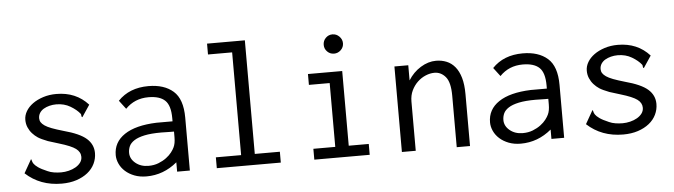

<svg xmlns="http://www.w3.org/2000/svg" viewBox="-44 -838 3589 1022"><g transform="rotate(-5 1750.0 -327.0)"><path d="M432 -396 390 -333Q385 -334 385 -341Q385 -348 383 -351Q365 -374 332 -393.5Q299 -413 257 -413Q238 -413 220.5 -408.5Q203 -404 189.5 -396Q176 -388 168 -375.5Q160 -363 160 -347Q160 -335 166 -325.5Q172 -316 185 -307Q198 -298 221.5 -289Q245 -280 283 -269Q369 -246 404.5 -214.5Q440 -183 440 -137Q440 -107 427 -80Q414 -53 389 -33Q364 -13 329 -1.5Q294 10 250 10Q135 10 57 -62L98 -134Q101 -131 102 -124.5Q103 -118 109 -109Q115 -100 131 -88.5Q147 -77 180 -63Q195 -56 214 -53Q233 -50 252 -50Q272 -50 292.5 -55Q313 -60 329.5 -69.5Q346 -79 356 -92.5Q366 -106 366 -123Q366 -149 342 -167Q318 -185 254 -204Q210 -217 196 -222Q160 -236 144 -246.5Q128 -257 115 -271.5Q102 -286 94 -304.5Q86 -323 86 -345Q86 -369 99 -391Q112 -413 135.5 -430Q159 -447 191.5 -457.5Q224 -468 262 -468Q367 -468 432 -396Z M591 -403Q652 -467 754 -467Q838 -467 886.5 -424.5Q935 -382 935 -283V0H867V-50Q794 11 703 11Q667 11 638.5 0Q610 -11 590 -29Q570 -47 559.5 -70Q549 -93 549 -116Q549 -185 608.5 -225Q668 -265 780 -269H866V-286Q866 -354 837.5 -381Q809 -408 749 -408Q675 -408 626 -357ZM869 -214H852Q838 -214 825.5 -214.5Q813 -215 801 -215Q746 -215 711 -207.5Q676 -200 656 -187Q636 -174 628.5 -157.5Q621 -141 621 -122Q621 -90 649 -67Q677 -44 718 -44Q748 -44 772 -53.5Q796 -63 814 -76.5Q832 -90 843 -104.5Q854 -119 859 -130Q869 -150 869 -184Z M1085 -665H1287V-58H1421V0H1079V-58H1214V-607H1085Z M1606 -457H1789V-58H1896V0H1600V-58H1717V-399H1606ZM1718 -641Q1733 -656 1754 -656Q1775 -656 1790.5 -640.5Q1806 -625 1806 -604Q1806 -583 1790.5 -568Q1775 -553 1754 -553Q1733 -553 1718 -568Q1703 -583 1703 -604Q1703 -626 1718 -641Z M2068 0V-457H2142V-376Q2168 -418 2208.5 -443Q2249 -468 2291 -468Q2321 -468 2347 -457.5Q2373 -447 2392 -424Q2411 -401 2421.5 -365Q2432 -329 2432 -277V0H2361V-275Q2361 -347 2336.5 -376Q2312 -405 2277 -405Q2254 -405 2230 -395Q2206 -385 2186.5 -366.5Q2167 -348 2154.5 -322Q2142 -296 2142 -263V0Z M2591 -403Q2652 -467 2754 -467Q2838 -467 2886.5 -424.5Q2935 -382 2935 -283V0H2867V-50Q2794 11 2703 11Q2667 11 2638.5 0Q2610 -11 2590 -29Q2570 -47 2559.5 -70Q2549 -93 2549 -116Q2549 -185 2608.5 -225Q2668 -265 2780 -269H2866V-286Q2866 -354 2837.5 -381Q2809 -408 2749 -408Q2675 -408 2626 -357ZM2869 -214H2852Q2838 -214 2825.5 -214.5Q2813 -215 2801 -215Q2746 -215 2711 -207.5Q2676 -200 2656 -187Q2636 -174 2628.5 -157.5Q2621 -141 2621 -122Q2621 -90 2649 -67Q2677 -44 2718 -44Q2748 -44 2772 -53.5Q2796 -63 2814 -76.5Q2832 -90 2843 -104.5Q2854 -119 2859 -130Q2869 -150 2869 -184Z M3432 -396 3390 -333Q3385 -334 3385 -341Q3385 -348 3383 -351Q3365 -374 3332 -393.5Q3299 -413 3257 -413Q3238 -413 3220.5 -408.5Q3203 -404 3189.5 -396Q3176 -388 3168 -375.5Q3160 -363 3160 -347Q3160 -335 3166 -325.5Q3172 -316 3185 -307Q3198 -298 3221.5 -289Q3245 -280 3283 -269Q3369 -246 3404.5 -214.5Q3440 -183 3440 -137Q3440 -107 3427 -80Q3414 -53 3389 -33Q3364 -13 3329 -1.5Q3294 10 3250 10Q3135 10 3057 -62L3098 -134Q3101 -131 3102 -124.5Q3103 -118 3109 -109Q3115 -100 3131 -88.5Q3147 -77 3180 -63Q3195 -56 3214 -53Q3233 -50 3252 -50Q3272 -50 3292.5 -55Q3313 -60 3329.5 -69.5Q3346 -79 3356 -92.5Q3366 -106 3366 -123Q3366 -149 3342 -167Q3318 -185 3254 -204Q3210 -217 3196 -222Q3160 -236 3144 -246.5Q3128 -257 3115 -271.5Q3102 -286 3094 -304.5Q3086 -323 3086 -345Q3086 -369 3099 -391Q3112 -413 3135.5 -430Q3159 -447 3191.5 -457.5Q3224 -468 3262 -468Q3367 -468 3432 -396Z"/></g></svg>

Font: InconsolataGo
Style: Regular
Weight: 400
Designer: Raph Levien, Kirill Tkachev
Foundry: Cyreal
Version: Version 1.013